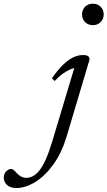

<svg xmlns="http://www.w3.org/2000/svg" viewBox="-243 -726 566 1012"><path d="M189.5 -650Q189.5 -666 196.8 -678.8Q204 -691.5 216.8 -699Q229.5 -706.5 246.5 -706.5Q272 -706.5 287.8 -690.2Q303.5 -674 303.5 -650Q303.5 -634 296.2 -621.2Q289 -608.5 276.2 -601Q263.5 -593.5 246.5 -593.5Q221 -593.5 205.2 -609.8Q189.5 -626 189.5 -650ZM108.5 -7.5Q82.5 79.5 38.5 140.5Q-5.5 201.5 -57 233.2Q-108.5 265 -156.5 265Q-189 265 -206 249Q-223 233 -223 210.5Q-223 190.5 -210.8 177.5Q-198.5 164.5 -183 164.5Q-178.5 164.5 -172.2 169.2Q-166 174 -154.5 186.5Q-143 199 -130.8 205.2Q-118.5 211.5 -106 211.5Q-88 211.5 -70.8 203Q-53.5 194.5 -36.5 173.8Q-19.5 153 -2.8 116.5Q14 80 31 24L152.5 -380.5L167 -369.5Q151 -370 130.2 -361.5Q109.5 -353 87.5 -337.2Q65.5 -321.5 45.5 -299L30.5 -313.5Q61.5 -357.5 89 -384.2Q116.5 -411 142.8 -423.5Q169 -436 195 -436Q208 -436 216 -432.8Q224 -429.5 227.2 -423.5Q230.5 -417.5 228 -408.5Z"/></svg>

Font: Newsreader Text
Style: Italic
Weight: 400
Italic angle: -17°
Designer: Hugues Gentile
Foundry: Production Type
Version: Version 1.001